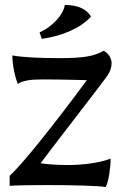

<svg xmlns="http://www.w3.org/2000/svg" viewBox="-20 -751 490 776"><path d="M171 -3Q61 -3 19 0V-40Q63 -82 147.5 -187.5Q232 -293 331 -427L292 -428Q206 -430 151 -430Q113 -430 90.5 -426Q68 -422 52 -412Q42 -437 36 -469Q30 -501 30 -527Q88 -516 226 -516Q291 -516 331 -522.5Q371 -529 399 -546Q415 -537 423 -523.5Q431 -510 431 -495Q431 -470 414 -445Q404 -430 279 -268Q162 -116 144 -91Q195 -84 256 -84Q303 -84 350 -91Q397 -98 427 -110Q427 -82 421.5 -46.5Q416 -11 407 5Q384 1 315.5 -1Q247 -3 171 -3ZM140 -620Q178 -637 207.5 -668.5Q237 -700 242 -731Q319 -731 348 -684Q317 -650 265 -626.5Q213 -603 149 -594Z"/></svg>

Font: Mirza Medium
Style: Regular
Weight: 500
Designer: Arabic design by Kourosh Beigpour, Latin design by Eduardo Tunni, engineering by Lasse Fister
Version: Version 1.0010g